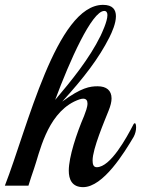

<svg xmlns="http://www.w3.org/2000/svg" viewBox="-40 -764 580 790"><path d="M510 -201C517 -214 520 -228 520 -240C520 -250 518 -257 515 -257C513 -257 510 -255 508 -250C481 -198 415 -76 358 -76C344 -76 341 -89 341 -104C341 -152 390 -266 407 -309C415 -329 419 -345 419 -359C419 -392 398 -409 362 -409C330 -409 295 -404 216 -346C307 -446 367 -525 410 -610C421 -632 437 -668 437 -697C437 -724 424 -744 384 -744C192 -744 72 -235 -20 0H77C84 -23 92 -47 100 -70C122 -132 151 -289 265 -346C282 -354 294 -358 302 -358C315 -358 320 -350 320 -338C320 -323 312 -303 306 -287C275 -215 243 -118 243 -62C243 -26 256 6 302 6C385 6 472 -137 510 -201ZM389 -719C398 -719 402 -712 402 -702C402 -675 378 -626 374 -617C328 -523 254 -432 187 -353C246 -512 338 -719 389 -719Z"/></svg>

Font: Playball
Style: Regular
Weight: 400
Designer: Robert E. Leuschke
Foundry: Robert E. Leuschke
Version: Version 1.001